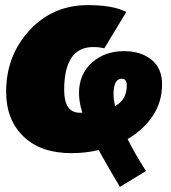

<svg xmlns="http://www.w3.org/2000/svg" viewBox="-20 -577 667 751"><path d="M614 -247Q614 -179 578 -124.5Q542 -70 479 -33Q507 23 551 92L449 154Q397 67 366 10Q315 22 259 22Q139 22 71.5 -43.5Q4 -109 4 -218Q4 -359 95 -458Q186 -557 324 -557Q423 -557 474 -530L388 -388Q368 -393 345 -393Q231 -393 231 -225Q231 -136 292 -136H302Q289 -178 289 -213Q289 -286 339 -331.5Q389 -377 465 -377Q531 -377 572.5 -343.5Q614 -310 614 -247ZM424 -207Q424 -189 430 -162Q476 -187 476 -243Q476 -269 456 -269Q424 -269 424 -207Z"/></svg>

Font: Fira Sans Ultra
Style: Italic
Weight: 950
Italic angle: -8°
Designer: Carrois Corporate & Edenspiekermann AG
Foundry: Carrois Corporate GbR & Edenspiekermann AG
Version: Version 4.203;PS 004.203;hotconv 1.0.88;makeotf.lib2.5.64775